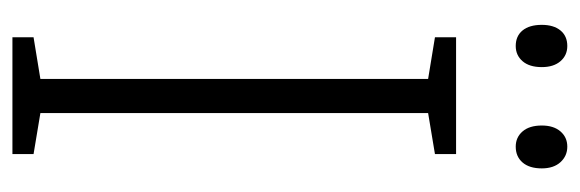

<svg xmlns="http://www.w3.org/2000/svg" viewBox="-332 -601 933 309"><g transform="rotate(90 134.5 -446.5)"><path d="M228 0H40V-34L107 -45V-669L40 -680V-714H228V-680L162 -669V-45L228 -34ZM20 -852Q20 -871 29 -882Q38 -893 54 -893Q69 -893 78.5 -882Q88 -871 88 -852Q88 -832 78.5 -821Q69 -810 54 -810Q38 -810 29 -821Q20 -832 20 -852ZM182 -852Q182 -871 191.5 -882Q201 -893 216 -893Q231 -893 241 -882Q251 -871 251 -852Q251 -832 241.5 -821Q232 -810 216 -810Q201 -810 191.5 -821Q182 -832 182 -852Z"/></g></svg>

Font: Noto Sans Georgian Condensed Light
Style: Regular
Weight: 300
Width: 3
Designer: Monotype Design Team, Akaki Razmadze
Foundry: Google LLC
Version: Version 2.005; ttfautohint (v1.8.4.7-5d5b)